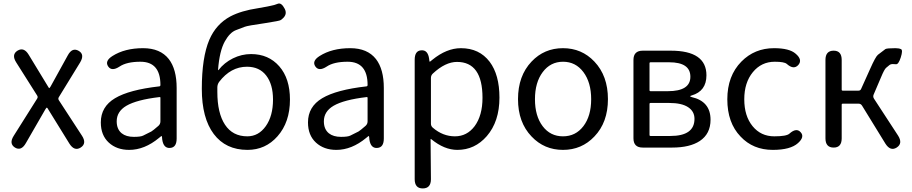

<svg xmlns="http://www.w3.org/2000/svg" viewBox="-20 -827 5110 1076"><path d="M64 0Q29 -22 57 -66L188 -274Q194 -283 188 -292L71 -477Q43 -521 78 -543Q114 -565 141 -520L248 -344Q254 -333 256 -333Q258 -333 264 -343L360 -517Q385 -563 421 -542Q456 -522 429 -477L310 -283Q304 -274 310 -265L439 -67Q468 -23 432 0Q397 22 369 -22L251 -213Q245 -224 242.5 -224Q240 -224 234 -214L125 -25Q99 21 64 0Z M704 13Q634 13 589.5 -28Q545 -69 545 -141Q545 -229 624.5 -276.5Q704 -324 873 -343Q879 -344 879 -351Q879 -481 767 -481Q690 -481 650 -454Q606 -425 586 -455Q566 -485 610 -513Q679 -557 782 -557Q878 -557 926 -496Q970 -439 970 -334V-51Q970 0 933 2Q896 5 889 -46L888 -58Q887 -65 885.5 -65Q884 -65 871 -54Q790 13 704 13ZM730 -60Q768 -60 782 -67Q805 -78 828 -90Q837 -95 868 -122Q879 -132 879 -147V-279Q879 -284 874 -283Q746 -268 688 -234Q634 -202 634 -147Q634 -103 662 -80Q687 -60 730 -60Z M1367 13Q1245 13 1178 -76Q1111 -165 1111 -329Q1111 -505 1153 -604Q1191 -692 1271 -735Q1332 -767 1426 -781Q1451 -785 1476 -790L1495 -794Q1518 -798 1537 -806Q1557 -814 1576 -777Q1594 -741 1552 -714Q1547 -710 1470 -698Q1366 -683 1352 -677Q1327 -667 1302 -658Q1268 -645 1240 -595Q1210 -541 1202 -436Q1202 -431 1205 -435Q1237 -476 1285.5 -500Q1334 -524 1387 -524Q1485 -524 1545 -455.5Q1605 -387 1605 -269Q1605 -142 1535 -63Q1468 13 1367 13ZM1366 -63Q1429 -63 1469.5 -120Q1510 -177 1510 -269Q1510 -354 1472 -403.5Q1434 -453 1364 -453Q1273 -453 1208 -368Q1198 -354 1198 -337V-312Q1198 -193 1241 -128Q1284 -63 1366 -63Z M1865 13Q1795 13 1750.5 -28Q1706 -69 1706 -141Q1706 -229 1785.5 -276.5Q1865 -324 2034 -343Q2040 -344 2040 -351Q2040 -481 1928 -481Q1851 -481 1811 -454Q1767 -425 1747 -455Q1727 -485 1771 -513Q1840 -557 1943 -557Q2039 -557 2087 -496Q2131 -439 2131 -334V-51Q2131 0 2094 2Q2057 5 2050 -46L2049 -58Q2048 -65 2046.5 -65Q2045 -65 2032 -54Q1951 13 1865 13ZM1891 -60Q1929 -60 1943 -67Q1966 -78 1989 -90Q1998 -95 2029 -122Q2040 -132 2040 -147V-279Q2040 -284 2035 -283Q1907 -268 1849 -234Q1795 -202 1795 -147Q1795 -103 1823 -80Q1848 -60 1891 -60Z M2349 229Q2304 229 2304 177V-492Q2304 -543 2341 -545Q2378 -548 2385 -497L2386 -488Q2387 -481 2388.5 -481Q2390 -481 2403 -492Q2483 -557 2563 -557Q2666 -557 2724 -481Q2779 -408 2779 -280Q2779 -146 2708 -64Q2641 13 2543 13Q2470 13 2397 -47Q2393 -50 2393 -45L2395 177Q2395 229 2349 229ZM2640 -120Q2684 -180 2684 -279Q2684 -480 2541 -480Q2476 -480 2406 -415Q2395 -405 2395 -390V-134Q2395 -120 2406 -111Q2462 -63 2529.5 -63Q2597 -63 2640 -120Z M2959 -62Q2883 -141 2883 -271.5Q2883 -402 2959 -482Q3030 -557 3135 -557Q3240 -557 3311 -482Q3387 -402 3387 -271.5Q3387 -141 3311 -62Q3240 13 3135 13Q3030 13 2959 -62ZM3021 -120Q3064 -63 3135 -63Q3206 -63 3249.5 -120Q3293 -177 3293 -271Q3293 -365 3249.5 -423Q3206 -481 3135.5 -481Q3065 -481 3021.5 -423Q2978 -365 2978 -271Q2978 -177 3021 -120Z M3582 0Q3530 0 3530 -52V-491Q3530 -543 3582 -543H3739Q3939 -543 3939 -405Q3939 -316 3856 -292Q3848 -290 3848 -287.5Q3848 -285 3856 -283Q3962 -259 3962 -156Q3962 -77 3902 -37Q3846 0 3747 0ZM3620 -70Q3620 -65 3625 -65H3737Q3872 -65 3872 -161Q3872 -203 3836 -226.5Q3800 -250 3731 -250H3625Q3620 -250 3620 -245ZM3620 -321Q3620 -316 3625 -316H3723Q3849 -316 3849 -397Q3849 -478 3730 -478H3625Q3620 -478 3620 -473Z M4311 13Q4200 13 4130 -62Q4056 -139 4056 -270.5Q4056 -402 4135 -482Q4209 -557 4318 -557Q4404 -557 4439 -526Q4479 -492 4454 -463Q4428 -434 4389 -469Q4375 -481 4322 -481Q4247 -481 4199 -422.5Q4151 -364 4151 -270.5Q4151 -177 4197.5 -120Q4244 -63 4319 -63Q4388 -63 4404 -78Q4443 -113 4467 -86Q4491 -60 4452 -25Q4410 13 4311 13Z M4652 0Q4606 0 4606 -52V-491Q4606 -543 4652 -543Q4697 -543 4697 -491V-324Q4697 -319 4702 -319H4791Q4802 -319 4806 -329L4856 -440Q4887 -510 4900 -520Q4921 -536 4942 -552Q4950 -557 4998 -557Q5018 -557 5029.5 -551.5Q5041 -546 5028 -505Q5015 -465 5001 -467Q4996 -468 4983.5 -468Q4971 -468 4963.5 -461.5Q4956 -455 4946 -447Q4936 -439 4917 -393L4876 -297Q4871 -285 4878 -274L5013 -67Q5041 -23 5005 0Q4970 22 4942 -22L4811 -235Q4804 -246 4792 -246H4702Q4697 -246 4697 -241V-52Q4697 0 4652 0Z"/></svg>

Font: Resource Han Rounded CN
Style: Regular
Weight: 400
Designer: Cyano Hao (round all glyphs); Ryoko NISHIZUKA  (kana, bopomofo & ideographs); Paul D. Hunt (Latin, Greek & Cyrillic); Sa
Foundry: Cyano Hao
Version: 0.990